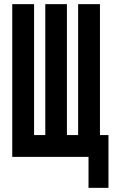

<svg xmlns="http://www.w3.org/2000/svg" viewBox="-20 -755 542 924"><path d="M406 149V0H39V-735H144V-105H198V-735H302V-105H356V-735H461V-105H502V149Z"/></svg>

Font: Iosevka Extrabold
Style: Regular
Weight: 800
Monospace: yes
Designer: Belleve Invis
Foundry: Belleve Invis
Version: Version 32.5.0; ttfautohint (v1.8.4)